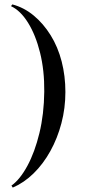

<svg xmlns="http://www.w3.org/2000/svg" viewBox="-20 -752 406 872"><path d="M30 -724 36 -732Q89 -718 133 -681.5Q177 -645 210 -592Q243 -539 260 -473Q277 -407 277 -334Q277 -261 259 -192.5Q241 -124 208.5 -65.5Q176 -7 132.5 35.5Q89 78 38 100L32 91Q71 63 104.5 1Q138 -61 159 -147.5Q180 -234 181 -336Q182 -432 162 -512.5Q142 -593 107.5 -648.5Q73 -704 30 -724Z"/></svg>

Font: Cinzel Medium
Style: Regular
Weight: 500
Designer: Natanael Gama
Version: Version 2.000